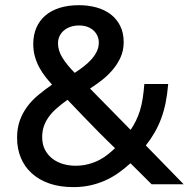

<svg xmlns="http://www.w3.org/2000/svg" viewBox="-20 -728 749 758"><path d="M47.4 -184.1Q47.4 -221.7 58.1 -251.7Q68.8 -281.7 87.4 -306.9Q106 -332 131.3 -353Q156.7 -374 185.5 -394Q172.9 -407.7 159.9 -424.1Q147 -440.4 136 -460.2Q125 -480 118.2 -503.4Q111.3 -526.9 111.3 -554.2Q111.3 -589.4 123.3 -617.7Q135.3 -646 158.2 -666Q181.2 -686 214.8 -696.8Q248.5 -707.5 292 -707.5Q328.1 -707.5 360.4 -698.7Q392.6 -689.9 416.5 -671.9Q440.4 -653.8 454.3 -626.2Q468.3 -598.6 468.3 -561.5Q468.3 -528.3 455.6 -500.7Q442.9 -473.1 423.3 -450.7Q403.8 -428.2 380.4 -410.2Q356.9 -392.1 335.4 -378.4L495.6 -215.3Q507.8 -232.9 516.8 -251.5Q525.9 -270 532.5 -291.3Q539.1 -312.5 543.2 -338.4Q547.4 -364.3 549.8 -396.5H644Q640.6 -355.5 633.8 -322Q627 -288.6 616.2 -259.8Q605.5 -231 590.6 -205.1Q575.7 -179.2 555.7 -153.8L705.1 -0.5H578.6L495.1 -83.5Q470.7 -61.5 445.6 -43.9Q420.4 -26.4 392.8 -14.4Q365.2 -2.4 334.7 4.2Q304.2 10.7 269.5 10.7Q216.8 10.7 175.5 -3.4Q134.3 -17.6 105.7 -43.5Q77.1 -69.3 62.3 -105Q47.4 -140.6 47.4 -184.1ZM277.3 -73.7Q305.7 -73.7 329.3 -80.1Q353 -86.4 372.1 -96.4Q391.1 -106.4 406.5 -118.9Q421.9 -131.3 434.1 -143.1Q402.8 -172.9 371.8 -204.3Q340.8 -235.8 311.5 -266.1L246.6 -334Q220.2 -315.4 201.2 -298.1Q182.1 -280.8 170.2 -263.2Q158.2 -245.6 152.3 -226.8Q146.5 -208 146.5 -187Q146.5 -157.2 158 -136Q169.4 -114.7 188 -100.8Q206.5 -86.9 230 -80.3Q253.4 -73.7 277.3 -73.7ZM209 -556.6Q209 -528.8 226.1 -500.7Q243.2 -472.7 274.9 -440.4Q292.5 -451.7 309.3 -464.6Q326.2 -477.5 339.8 -492.4Q353.5 -507.3 361.8 -524.2Q370.1 -541 370.1 -560.1Q370.1 -572.8 365.2 -584.7Q360.4 -596.7 350.8 -606.2Q341.3 -615.7 326.4 -621.6Q311.5 -627.4 292 -627.4Q273.4 -627.4 258.1 -622.1Q242.7 -616.7 231.7 -607.2Q220.7 -597.7 214.8 -584.7Q209 -571.8 209 -556.6Z"/></svg>

Font: Shanti
Style: Regular
Weight: 400
Designer: vernon adams
Foundry: vernon adams
Version: Version 1.000